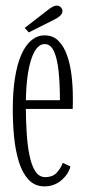

<svg xmlns="http://www.w3.org/2000/svg" viewBox="-20 -653 309 684"><path d="M138.5 11Q104 11 81.8 -13Q59.5 -37 47.2 -76.8Q35 -116.5 30.2 -165Q25.5 -213.5 25.5 -262.5Q25.5 -327 33.5 -376.5Q41.5 -426 56.5 -459.5Q71.5 -493 92.5 -510Q113.5 -527 139 -527Q169 -527 188.5 -507.2Q208 -487.5 219.2 -455Q230.5 -422.5 235 -383.5Q239.5 -344.5 239.5 -306.5Q239.5 -295.5 239.5 -285.2Q239.5 -275 239 -265H65.5V-296H193.5Q193.5 -351.5 189 -396.8Q184.5 -442 172.8 -469Q161 -496 139 -496Q118.5 -496 103.2 -469.5Q88 -443 80 -394.2Q72 -345.5 72 -278Q72 -229 74.8 -183Q77.5 -137 84.8 -100.8Q92 -64.5 105.5 -43.2Q119 -22 141 -22Q169 -22 183.8 -39.5Q198.5 -57 203.5 -73L231 -60Q223.5 -31.5 198 -10.2Q172.5 11 138.5 11ZM82.5 -537.5 68 -553.5 152.5 -619Q160 -625 167.8 -629Q175.5 -633 182.5 -633Q188 -633 192.8 -630.2Q197.5 -627.5 200 -622.5Q202.5 -618.5 202.5 -613.5Q202.5 -604 193.2 -596Q184 -588 172 -582.5Z"/></svg>

Font: Imbue Thin 10pt ExtraLight
Style: Regular
Weight: 250
Version: Version 1.102